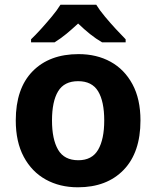

<svg xmlns="http://www.w3.org/2000/svg" viewBox="-20 -786 665 816"><path d="M577 -274Q577 -138 505.5 -64Q434 10 311 10Q234 10 174.5 -23Q115 -56 81 -119.5Q47 -183 47 -274Q47 -410 118.5 -483Q190 -556 314 -556Q391 -556 450 -523.5Q509 -491 543 -428Q577 -365 577 -274ZM201 -274Q201 -194 227 -149.5Q253 -105 313 -105Q371 -105 397 -149.5Q423 -194 423 -274Q423 -355 397 -398Q371 -441 312 -441Q253 -441 227 -398Q201 -355 201 -274ZM389 -766Q403 -743 426 -715.5Q449 -688 472.5 -662.5Q496 -637 514 -619V-606H414Q388 -621 363 -641Q338 -661 312 -686Q285 -661 262 -642Q239 -623 212 -606H112V-619Q131 -637 154.5 -663Q178 -689 200.5 -716Q223 -743 237 -766Z"/></svg>

Font: Noto Sans Thai Looped
Style: Bold
Weight: 700
Designer: Sasikarn Vongin, Ben Mitchell
Foundry: The Fontpad Ltd
Version: Version 1.001; ttfautohint (v1.8.4.7-5d5b)